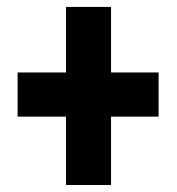

<svg xmlns="http://www.w3.org/2000/svg" viewBox="-20 -609 515 558"><path d="M302.7 -398.4H440.9V-270H302.7V-71.3H171.9V-270H31.2V-398.4H171.9V-588.9H302.7Z"/></svg>

Font: RobotoCondensed-Bold
Style: Bold
Weight: 700
Designer: Google
Version: Version 2.001240; 2014